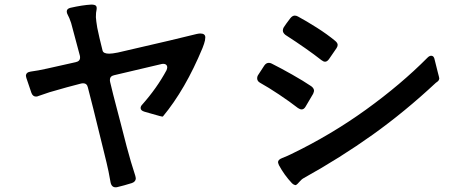

<svg xmlns="http://www.w3.org/2000/svg" viewBox="-20 -804 2040 837"><path d="M853 -658Q875 -658 875 -641Q875 -629 869.5 -613Q864 -597 863 -595Q788 -414 690 -296Q688 -294 638 -309Q626 -312 610 -317Q593 -322 593 -333Q593 -341 600 -348Q664 -420 706 -498Q709 -506 709 -510Q709 -519 702.5 -523Q696 -527 685 -525Q594 -504 477 -476Q459 -472 459 -455Q459 -450 460 -447Q474 -388 486 -343.5Q498 -299 506 -267L532 -166Q550 -98 570 -37Q572 -29 572 -27Q572 -12 555 -6Q520 5 490 12Q467 16 462 -9Q453 -61 444.5 -95Q436 -129 434 -138Q433 -142 387 -329L363 -423Q359 -441 342 -441Q337 -441 334 -440Q278 -426 196 -402Q155 -388 149 -386Q143 -383 137 -383Q123 -383 117 -399Q113 -410 95 -464L93 -473Q93 -489 114 -492Q145 -496 185 -505L310 -533Q329 -537 329 -553Q329 -559 328 -562L290 -704Q282 -728 275 -740Q271 -747 271 -754Q271 -766 287 -770Q340 -782 378 -784Q392 -784 397.5 -779.5Q403 -775 401 -762Q398 -751 398 -729Q399 -713 404 -683Q412 -643 427 -584Q430 -570 456 -570Q469 -570 494 -575Q768 -638 838 -656Q848 -658 853 -658Z M1397 -535Q1390 -535 1381 -542Q1320 -590 1224 -652Q1213 -661 1213 -671Q1213 -678 1217 -685Q1226 -699 1246 -725Q1255 -736 1265 -736Q1272 -736 1279 -732Q1316 -712 1361 -683.5Q1406 -655 1441 -626Q1452 -617 1452 -608Q1452 -602 1447 -594Q1423 -558 1414 -546Q1406 -535 1397 -535ZM1253 -5Q1219 -41 1196 -84Q1192 -94 1192 -97Q1192 -108 1210 -115Q1221 -119 1233 -124.5Q1245 -130 1249 -132Q1423 -216 1575.5 -326Q1728 -436 1844 -553Q1852 -561 1860 -561Q1872 -561 1875 -543L1888 -491Q1895 -465 1895 -462Q1894 -456 1891.5 -452.5Q1889 -449 1880 -443Q1745 -317 1605 -217Q1465 -117 1303 -27Q1294 -22 1283 -9Q1272 4 1267 3Q1259 1 1253 -5ZM1295 -327Q1288 -327 1279 -333Q1243 -361 1196.5 -392Q1150 -423 1114 -443Q1101 -450 1101 -463Q1101 -469 1104 -475Q1128 -513 1132 -518Q1140 -530 1152 -530Q1158 -530 1164 -527Q1204 -507 1253.5 -479Q1303 -451 1337 -428Q1349 -419 1349 -408Q1349 -405 1345 -395L1312 -339Q1305 -327 1295 -327Z"/></svg>

Font: Shippori Gochic B2 Bold
Style: Regular
Weight: 700
Designer: FONTDASU
Foundry: FONTDASU / Google Inc. / but / Adobe
Version: Version 1.130